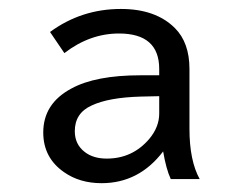

<svg xmlns="http://www.w3.org/2000/svg" viewBox="-20 -814 566 431"><path d="M337.4 -645V-659.2Q337.4 -738.8 247.1 -738.8Q181.6 -738.8 124.5 -694.8L92.3 -742.2Q162.6 -793.9 251.5 -793.9Q329.6 -793.9 372.6 -751Q405.3 -718.3 405.3 -659.2V-524.9Q405.3 -453.6 428.2 -412.1H363.3Q353 -434.1 346.2 -474.1Q292 -402.8 208 -402.8Q158.7 -402.8 123.5 -427.7Q77.1 -460 77.1 -516.6Q77.1 -581.5 140.1 -615.2Q194.3 -645 295.4 -645ZM337.4 -598.1 296.4 -597.2Q223.6 -595.2 185.5 -577.1Q147.9 -560.1 147.9 -519.5Q147.9 -490.2 169.9 -473.1Q189 -458 219.7 -458Q277.3 -458 314.9 -502Q337.4 -528.8 337.4 -559.1Z"/></svg>

Font: BIZ UDPGothic
Style: Regular
Weight: 400
Designer: TypeBank Co., Ltd.
Foundry: Morisawa Inc.
Version: Version 1.051